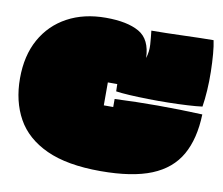

<svg xmlns="http://www.w3.org/2000/svg" viewBox="-82 -828 1120 964"><g transform="rotate(10 478.0 -346.5)"><path d="M488 35Q318 35 212.5 -13.5Q107 -62 58.5 -149.5Q10 -237 10 -354Q10 -470 56.5 -553.5Q103 -637 187 -682.5Q271 -728 383 -728Q492 -728 552.5 -693.5Q613 -659 616 -564Q627 -599 624.5 -634.5Q622 -670 618 -704Q651 -704 693.5 -705Q736 -706 781 -707.5Q826 -709 866 -710Q906 -711 934 -711Q940 -684 943.5 -642.5Q947 -601 948 -552.5Q949 -504 946 -457Q943 -410 937 -373Q908 -369 863 -366.5Q818 -364 766 -363Q714 -362 662 -363Q610 -364 566.5 -366.5Q523 -369 497 -373L496 -410H448V-293H496V-334Q710 -344 943 -334Q939 -209 892.5 -127Q846 -45 748 -5Q650 35 488 35Z"/></g></svg>

Font: Oi
Style: Regular
Weight: 400
Designer: Kostas Bartsokas, Mohamad Dakak
Foundry: Foundry5
Version: Version 4.000